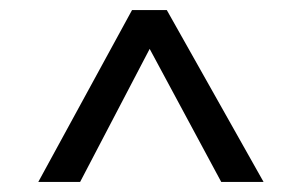

<svg xmlns="http://www.w3.org/2000/svg" viewBox="-20 -680 600 381"><path d="M56 -319 242 -660H311L503 -319H419L277 -583L139 -319Z"/></svg>

Font: Cairo Play
Style: Regular
Weight: 400
Designer: Mohamed Gaber, Accademia di Belle Arti di Urbino
Foundry: Kief Type Foundry, Accademia di Belle Arti di Urbino
Version: Version 3.119